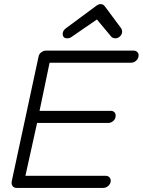

<svg xmlns="http://www.w3.org/2000/svg" viewBox="-20 -917 696 937"><path d="M308 -730Q286 -730 286 -752Q286 -768 303 -780L449 -888Q460 -897 471 -897Q483 -897 491 -887L569 -782Q576 -773 576 -762Q576 -750 566 -740Q556 -730 543 -730Q531 -730 523 -738L453 -822L328 -736Q319 -730 308 -730ZM61 0Q48 0 41.5 -9Q35 -18 37 -31L168 -640Q170 -653 181 -661.5Q192 -670 204 -670H632Q644 -670 651 -662Q658 -654 656 -642Q654 -629 643.5 -620Q633 -611 620 -611H222L173 -376H521Q533 -376 539.5 -368Q546 -360 544 -348Q543 -335 532 -326Q521 -317 509 -317H161L104 -59H496Q508 -59 515 -50.5Q522 -42 520 -30Q518 -18 507.5 -9Q497 0 484 0Z"/></svg>

Font: Comic Neue
Style: Italic
Weight: 400
Italic angle: -12°
Designer: Craig Rozynski
Foundry: Craig Rozynski
Version: Version 2.003